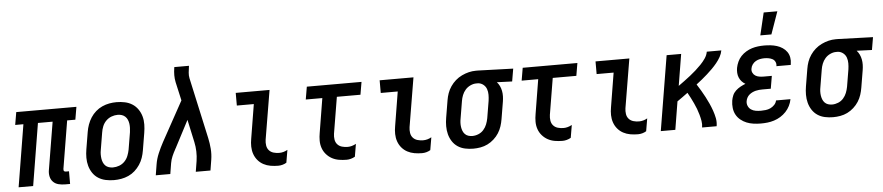

<svg xmlns="http://www.w3.org/2000/svg" viewBox="-43 -1039 6111 1329"><g transform="rotate(-5 3012.0 -374.0)"><path d="M399 8H365Q341 8 319 2.5Q297 -3 282 -18Q267 -33 262 -55Q257 -77 261 -100L316 -432H214L143 0H42L113 -432H56L71 -520H489L474 -432H417L362 -100Q362 -96 362 -92Q362 -88 364.5 -85Q367 -82 371 -81Q375 -80 380 -80H399Z M705 8Q675 8 647 2Q619 -4 596 -18.5Q573 -33 557.5 -56Q542 -79 534.5 -106Q527 -133 527 -162.5Q527 -192 532 -221L552 -341Q556 -366 565 -391Q574 -416 588.5 -438.5Q603 -461 623.5 -479Q644 -497 668.5 -508Q693 -519 718 -523.5Q743 -528 768 -528Q798 -528 826 -522Q854 -516 877 -501.5Q900 -487 916 -464Q932 -441 939.5 -414Q947 -387 946.5 -357.5Q946 -328 941 -299L921 -179Q917 -154 908.5 -129Q900 -104 885 -81.5Q870 -59 850 -41Q830 -23 805.5 -12Q781 -1 755.5 3.5Q730 8 705 8ZM705 -80Q727 -80 748.5 -88Q770 -96 786 -112.5Q802 -129 810.5 -150.5Q819 -172 823 -193L843 -313Q845 -328 845.5 -343Q846 -358 844 -372Q842 -386 836.5 -399Q831 -412 821 -421.5Q811 -431 797.5 -435.5Q784 -440 769 -440Q747 -440 725.5 -432Q704 -424 687.5 -407.5Q671 -391 662.5 -369.5Q654 -348 651 -327L631 -207Q628 -192 628 -177Q628 -162 630 -148Q632 -134 637.5 -121Q643 -108 652.5 -98.5Q662 -89 676 -84.5Q690 -80 705 -80Z M995 0 1007 -74Q1013 -112 1029 -150Q1045 -188 1065 -225L1217 -501L1188 -630Q1183 -654 1183 -678.5Q1183 -703 1187 -728L1188 -735H1290L1289 -728Q1286 -708 1284 -688Q1282 -668 1286 -649L1379 -225Q1387 -188 1390 -150Q1393 -112 1387 -74L1375 0H1273L1285 -74Q1290 -107 1289 -140.5Q1288 -174 1281 -206L1247 -363L1153 -183Q1152 -180 1149.5 -176Q1147 -172 1145 -169V-168Q1132 -145 1122 -121.5Q1112 -98 1108 -74L1096 0Z M1845 8Q1818 8 1792 3.5Q1766 -1 1743.5 -13Q1721 -25 1704.5 -44.5Q1688 -64 1679.5 -88.5Q1671 -113 1670.5 -140Q1670 -167 1675 -194L1714 -432H1596V-520H1831L1774 -179Q1771 -159 1774 -139Q1777 -119 1789.5 -105Q1802 -91 1821 -85.5Q1840 -80 1860 -80Q1875 -80 1889.5 -84Q1904 -88 1918 -96L1903 -8Q1890 0 1875 4Q1860 8 1845 8Z M2321 8Q2293 8 2267 3.5Q2241 -1 2219 -13Q2197 -25 2180 -44.5Q2163 -64 2154.5 -88.5Q2146 -113 2146 -140Q2146 -167 2151 -194L2190 -432H2075L2090 -520H2470L2455 -432H2291L2249 -179Q2246 -159 2249 -139Q2252 -119 2264.5 -105Q2277 -91 2296 -85.5Q2315 -80 2336 -80Q2350 -80 2364.5 -84Q2379 -88 2394 -96L2379 -8Q2365 0 2350 4Q2335 8 2321 8Z M2845 8Q2818 8 2792 3.5Q2766 -1 2743.5 -13Q2721 -25 2704.5 -44.5Q2688 -64 2679.5 -88.5Q2671 -113 2670.5 -140Q2670 -167 2675 -194L2714 -432H2596V-520H2831L2774 -179Q2771 -159 2774 -139Q2777 -119 2789.5 -105Q2802 -91 2821 -85.5Q2840 -80 2860 -80Q2875 -80 2889.5 -84Q2904 -88 2918 -96L2903 -8Q2890 0 2875 4Q2860 8 2845 8Z M3201 8Q3172 8 3144 2Q3116 -4 3093.5 -19Q3071 -34 3056 -57Q3041 -80 3034 -107Q3027 -134 3027 -163Q3027 -192 3032 -221L3052 -341Q3056 -366 3064.5 -390Q3073 -414 3088 -436Q3103 -458 3123 -475.5Q3143 -493 3167 -504.5Q3191 -516 3215.5 -522Q3240 -528 3265 -528H3281L3524 -520L3509 -432L3403 -436Q3415 -423 3422.5 -407Q3430 -391 3433.5 -373Q3437 -355 3436.5 -336Q3436 -317 3433 -299L3413 -179Q3409 -154 3401 -129.5Q3393 -105 3379 -83Q3365 -61 3344.5 -42.5Q3324 -24 3300.5 -12.5Q3277 -1 3251.5 3.5Q3226 8 3201 8ZM3202 -80Q3223 -80 3244 -88.5Q3265 -97 3280 -114Q3295 -131 3303 -151.5Q3311 -172 3315 -193L3335 -313Q3338 -334 3338 -355Q3338 -376 3331.5 -394.5Q3325 -413 3309.5 -425.5Q3294 -438 3274 -440H3260Q3240 -440 3219.5 -430.5Q3199 -421 3184.5 -404.5Q3170 -388 3162 -367.5Q3154 -347 3151 -327L3131 -207Q3128 -192 3127.5 -177.5Q3127 -163 3129 -149Q3131 -135 3136 -122Q3141 -109 3150.5 -99Q3160 -89 3173.5 -84.5Q3187 -80 3202 -80Z M3821 8Q3793 8 3767 3.5Q3741 -1 3719 -13Q3697 -25 3680 -44.5Q3663 -64 3654.5 -88.5Q3646 -113 3646 -140Q3646 -167 3651 -194L3690 -432H3575L3590 -520H3970L3955 -432H3791L3749 -179Q3746 -159 3749 -139Q3752 -119 3764.5 -105Q3777 -91 3796 -85.5Q3815 -80 3836 -80Q3850 -80 3864.5 -84Q3879 -88 3894 -96L3879 -8Q3865 0 3850 4Q3835 8 3821 8Z M4345 8Q4318 8 4292 3.5Q4266 -1 4243.5 -13Q4221 -25 4204.5 -44.5Q4188 -64 4179.5 -88.5Q4171 -113 4170.5 -140Q4170 -167 4175 -194L4214 -432H4096V-520H4331L4274 -179Q4271 -159 4274 -139Q4277 -119 4289.5 -105Q4302 -91 4321 -85.5Q4340 -80 4360 -80Q4375 -80 4389.5 -84Q4404 -88 4418 -96L4403 -8Q4390 0 4375 4Q4360 8 4345 8Z M4504 0 4590 -520H4691L4655 -301Q4676 -316 4697 -331.5Q4718 -347 4739 -363.5Q4760 -380 4779 -397Q4798 -414 4816.5 -433Q4835 -452 4850 -474Q4865 -496 4869 -520H4970Q4966 -497 4954 -475.5Q4942 -454 4926 -434.5Q4910 -415 4892.5 -397.5Q4875 -380 4856.5 -363.5Q4838 -347 4818.5 -331Q4799 -315 4779 -300Q4794 -277 4807.5 -254Q4821 -231 4833.5 -207.5Q4846 -184 4857 -159.5Q4868 -135 4877 -109.5Q4886 -84 4891.5 -56.5Q4897 -29 4892 0H4791Q4795 -23 4791 -45.5Q4787 -68 4781 -89.5Q4775 -111 4767.5 -131Q4760 -151 4750.5 -171Q4741 -191 4731.5 -210Q4722 -229 4711 -248Q4693 -235 4674.5 -221.5Q4656 -208 4637 -195L4605 0Z M5199 8Q5173 8 5148 4.5Q5123 1 5100.5 -8Q5078 -17 5059 -32.5Q5040 -48 5028.5 -69Q5017 -90 5014 -115.5Q5011 -141 5015 -167Q5018 -185 5025.5 -203Q5033 -221 5048 -235Q5063 -249 5080.5 -258.5Q5098 -268 5116 -275Q5102 -283 5091 -295Q5080 -307 5073.5 -322.5Q5067 -338 5066 -355.5Q5065 -373 5068 -390Q5072 -411 5081.5 -432Q5091 -453 5106.5 -469.5Q5122 -486 5142 -498Q5162 -510 5183 -516.5Q5204 -523 5225.5 -525.5Q5247 -528 5268 -528Q5291 -528 5313 -525.5Q5335 -523 5356 -516.5Q5377 -510 5395 -498Q5413 -486 5425 -469Q5437 -452 5441 -430Q5445 -408 5441 -385L5440 -378H5340L5341 -381Q5343 -396 5336.5 -409Q5330 -422 5317.5 -428.5Q5305 -435 5290.5 -437.5Q5276 -440 5262 -440Q5247 -440 5231.5 -437Q5216 -434 5202 -426Q5188 -418 5178.5 -404.5Q5169 -391 5167 -376Q5164 -361 5170.5 -347.5Q5177 -334 5189 -326.5Q5201 -319 5216 -316.5Q5231 -314 5246 -314H5303L5288 -226H5231Q5219 -226 5207 -225Q5195 -224 5183 -221Q5171 -218 5159.5 -212.5Q5148 -207 5138 -198.5Q5128 -190 5122 -178.5Q5116 -167 5114 -155Q5111 -137 5118 -121Q5125 -105 5139 -95.5Q5153 -86 5171 -83Q5189 -80 5207 -80Q5223 -80 5240 -82Q5257 -84 5272.5 -91Q5288 -98 5301 -111.5Q5314 -125 5317 -142H5417V-140Q5413 -118 5402 -96Q5391 -74 5374 -56Q5357 -38 5336 -25Q5315 -12 5291.5 -4.5Q5268 3 5245 5.5Q5222 8 5199 8ZM5248 -600 5285 -756H5380L5325 -600Z M5701 8Q5672 8 5644 2Q5616 -4 5593.5 -19Q5571 -34 5556 -57Q5541 -80 5534 -107Q5527 -134 5527 -163Q5527 -192 5532 -221L5552 -341Q5556 -366 5564.5 -390Q5573 -414 5588 -436Q5603 -458 5623 -475.5Q5643 -493 5667 -504.5Q5691 -516 5715.5 -522Q5740 -528 5765 -528H5781L6024 -520L6009 -432L5903 -436Q5915 -423 5922.5 -407Q5930 -391 5933.5 -373Q5937 -355 5936.5 -336Q5936 -317 5933 -299L5913 -179Q5909 -154 5901 -129.5Q5893 -105 5879 -83Q5865 -61 5844.5 -42.5Q5824 -24 5800.5 -12.5Q5777 -1 5751.5 3.5Q5726 8 5701 8ZM5702 -80Q5723 -80 5744 -88.5Q5765 -97 5780 -114Q5795 -131 5803 -151.5Q5811 -172 5815 -193L5835 -313Q5838 -334 5838 -355Q5838 -376 5831.5 -394.5Q5825 -413 5809.5 -425.5Q5794 -438 5774 -440H5760Q5740 -440 5719.5 -430.5Q5699 -421 5684.5 -404.5Q5670 -388 5662 -367.5Q5654 -347 5651 -327L5631 -207Q5628 -192 5627.5 -177.5Q5627 -163 5629 -149Q5631 -135 5636 -122Q5641 -109 5650.5 -99Q5660 -89 5673.5 -84.5Q5687 -80 5702 -80Z"/></g></svg>

Font: Iosevka Term Curly SmBd Obl
Style: Regular
Weight: 600
Italic angle: -9°
Designer: Belleve Invis
Foundry: Belleve Invis
Version: Version 32.3.0